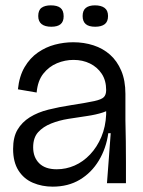

<svg xmlns="http://www.w3.org/2000/svg" viewBox="-20 -685 534 718"><path d="M177 13Q137 13 103 -1.5Q69 -16 49 -47.5Q29 -79 29 -128Q29 -172 45.5 -200Q62 -228 91.5 -246.5Q121 -265 161 -275Q201 -285 247 -292Q305 -301 332.5 -307Q360 -313 368.5 -322Q377 -331 377 -348Q377 -384 360.5 -409Q344 -434 316.5 -447.5Q289 -461 255 -461Q223 -461 193 -448.5Q163 -436 142 -409.5Q121 -383 117 -339L47 -351Q52 -400 72 -434Q92 -468 121.5 -488.5Q151 -509 185 -518Q219 -527 254 -527Q294 -527 329.5 -515.5Q365 -504 391.5 -480.5Q418 -457 433.5 -420.5Q449 -384 449 -334V-235Q450 -196 450.5 -156.5Q451 -117 451 -78Q451 -39 451 0H380Q384 -48 387 -92.5Q390 -137 394 -187H385Q377 -130 349.5 -84.5Q322 -39 278.5 -13Q235 13 177 13ZM192 -52Q227 -52 259 -66Q291 -80 317 -107.5Q343 -135 359 -173Q375 -211 377 -257V-280L404 -289Q391 -273 365 -264.5Q339 -256 304.5 -251Q270 -246 235.5 -240.5Q201 -235 171 -223Q141 -211 122.5 -190.5Q104 -170 104 -134Q104 -97 126.5 -74.5Q149 -52 192 -52ZM336 -585Q312 -585 300.5 -595Q289 -605 289 -625Q289 -646 301 -655.5Q313 -665 335 -665Q358 -665 371 -655.5Q384 -646 384 -625Q384 -604 371.5 -594.5Q359 -585 336 -585ZM172 -585Q148 -585 135.5 -595Q123 -605 123 -625Q123 -647 135.5 -656Q148 -665 170 -665Q194 -665 206 -655.5Q218 -646 218 -624Q218 -604 206.5 -594.5Q195 -585 172 -585Z"/></svg>

Font: Bricolage Grotesque 48pt Condensed ExtraBold Light
Style: Regular
Weight: 300
Version: Version 1.000;gftools[0.9.30]